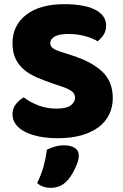

<svg xmlns="http://www.w3.org/2000/svg" viewBox="-20 -645 591 921"><path d="M251 -124Q300 -124 320 -140Q340 -156 340 -176Q340 -196 324 -207.5Q308 -219 279 -229L237 -243Q193 -258 157 -273.5Q121 -289 95 -311Q69 -333 54.5 -363.5Q40 -394 40 -438Q40 -523 105.5 -574Q171 -625 289 -625Q332 -625 369 -619Q406 -613 432.5 -600.5Q459 -588 474 -568.5Q489 -549 489 -523Q489 -497 477 -478.5Q465 -460 448 -447Q426 -461 389 -471.5Q352 -482 308 -482Q263 -482 242 -469.5Q221 -457 221 -438Q221 -423 234 -413.5Q247 -404 273 -396L326 -379Q420 -349 470.5 -301.5Q521 -254 521 -174Q521 -132 504 -96.5Q487 -61 453.5 -35.5Q420 -10 370.5 4Q321 18 257 18Q211 18 171.5 10.5Q132 3 102.5 -11.5Q73 -26 56.5 -47.5Q40 -69 40 -97Q40 -126 57 -146.5Q74 -167 94 -178Q122 -156 162.5 -140Q203 -124 251 -124ZM301 223Q284 241 264.5 248.5Q245 256 222 256Q184 256 158 233Q179 191 189.5 151.5Q200 112 205 73Q221 65 242.5 58.5Q264 52 286 52Q318 52 338 64Q358 76 358 104Q358 116 352.5 132.5Q347 149 339 165.5Q331 182 321 197.5Q311 213 301 223Z"/></svg>

Font: Baloo Tammudu 2 ExtraBold
Style: Regular
Weight: 800
Designer: Maithili Shingre, Omkar Shende and Ek Type
Foundry: Ek Type
Version: Version 1.640;hotconv 1.0.111;makeotfexe 2.5.65597; ttfautoh